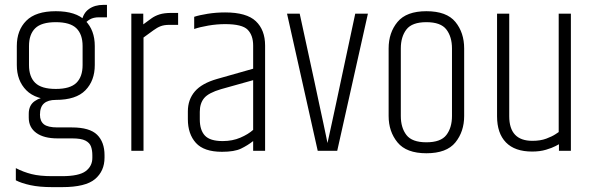

<svg xmlns="http://www.w3.org/2000/svg" viewBox="-20 -619 2438 788"><path d="M98 -152Q98 -187 122.5 -204Q147 -221 173 -219Q184 -219 192 -216Q200 -213 209 -209Q177 -209 160.5 -194.5Q144 -180 144 -148Q144 -122 160 -109Q176 -96 216 -96H275Q348 -96 378.5 -66Q409 -36 409 18V28Q409 83 370 116Q331 149 235 149H194Q142 149 105 141Q68 133 45 121V71Q76 87 109.5 95.5Q143 104 194 104H234Q304 104 331.5 83.5Q359 63 359 29V18Q359 -2 353.5 -17.5Q348 -33 330.5 -42Q313 -51 276 -51H216Q160 -51 129 -73.5Q98 -96 98 -136ZM49 -430Q49 -495 88 -534Q127 -573 209 -573Q292 -573 330.5 -534Q369 -495 369 -430V-352Q369 -288 330.5 -248.5Q292 -209 209 -209Q127 -209 88 -248.5Q49 -288 49 -352ZM319 -430Q319 -478 293.5 -503Q268 -528 209 -528Q150 -528 124.5 -503Q99 -478 99 -430V-352Q99 -304 124.5 -279Q150 -254 209 -254Q268 -254 293.5 -279Q319 -304 319 -352ZM404 -599H419V-548H386Q364 -548 349 -539.5Q334 -531 325 -517L315 -530Q321 -565 345 -582Q369 -599 404 -599Z M684 -566H711V-517H675Q654 -517 639.5 -511.5Q625 -506 609.5 -494.5Q594 -483 569 -465V0H519V-563H568V-519Q587 -533 601.5 -543.5Q616 -554 635 -560Q654 -566 684 -566Z M777 -550Q798 -557 832.5 -562.5Q867 -568 904 -568Q992 -568 1030 -532Q1068 -496 1068 -432V0H1019V-40Q996 -22 969 -9Q942 4 891 4Q817 4 784 -32.5Q751 -69 751 -130V-162Q751 -210 779.5 -243.5Q808 -277 871 -295L1019 -337V-432Q1019 -474 996.5 -497Q974 -520 904 -520Q870 -520 835 -514Q800 -508 777 -500ZM1019 -86V-290L887 -253Q836 -238 818 -216.5Q800 -195 800 -160V-129Q800 -85 821 -62.5Q842 -40 894 -40Q934 -40 966.5 -54Q999 -68 1019 -86Z M1438 -563H1490L1364 0H1284L1158 -563H1210L1271 -282Q1280 -239 1289.5 -195Q1299 -151 1307 -114Q1315 -77 1319.5 -54.5Q1324 -32 1324 -32Q1324 -32 1329 -54.5Q1334 -77 1342 -114Q1350 -151 1359.5 -195Q1369 -239 1378 -282Z M1575 -420Q1575 -485 1611.5 -529Q1648 -573 1730 -573Q1813 -573 1849 -529Q1885 -485 1885 -420V-143Q1885 -79 1849 -34.5Q1813 10 1730 10Q1648 10 1611.5 -34.5Q1575 -79 1575 -143ZM1835 -420Q1835 -468 1812 -498Q1789 -528 1730 -528Q1671 -528 1648 -498Q1625 -468 1625 -420V-143Q1625 -95 1648 -65Q1671 -35 1730 -35Q1789 -35 1812 -65Q1835 -95 1835 -143Z M2273 -563H2323V0H2274V-27Q2274 -27 2260 -19.5Q2246 -12 2221 -4.5Q2196 3 2164 3Q2093 3 2056.5 -34.5Q2020 -72 2020 -142V-563H2070V-142Q2070 -41 2165 -41Q2198 -41 2222 -50Q2246 -59 2259.5 -68Q2273 -77 2273 -77Z"/></svg>

Font: Khand Variable Light
Style: Regular
Weight: 300
Designer: Satya Rajpurohit
Foundry: Indian Type Foundry
Version: Version 3.000